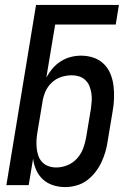

<svg xmlns="http://www.w3.org/2000/svg" viewBox="-20 -755 540 783"><path d="M246 8Q221 8 197 0.5Q173 -7 155.5 -23Q138 -39 128 -61Q118 -83 115 -108L97 0H6L127 -735H465L452 -655H205L169 -439Q180 -459 194.5 -476Q209 -493 228 -505Q247 -517 268 -522.5Q289 -528 310 -528Q337 -528 361 -520Q385 -512 403 -494.5Q421 -477 430.5 -453.5Q440 -430 443 -404.5Q446 -379 445 -352.5Q444 -326 439 -299L419 -179Q416 -157 409.5 -135Q403 -113 393 -92Q383 -71 368 -52Q353 -33 334 -19Q315 -5 291.5 1.5Q268 8 246 8ZM209 -72Q232 -72 254.5 -81Q277 -90 293.5 -108Q310 -126 318.5 -148Q327 -170 331 -193L351 -313Q353 -328 354 -344Q355 -360 352.5 -375.5Q350 -391 344.5 -404.5Q339 -418 328 -428.5Q317 -439 302.5 -443.5Q288 -448 273 -448Q251 -448 229.5 -441Q208 -434 191 -418Q174 -402 165 -381Q156 -360 153 -338L133 -218Q130 -202 129 -185Q128 -168 129.5 -152Q131 -136 136 -121Q141 -106 151.5 -94.5Q162 -83 177.5 -77.5Q193 -72 209 -72Z"/></svg>

Font: Iosevka Medium Oblique
Style: Regular
Weight: 500
Italic angle: -9°
Monospace: yes
Designer: Belleve Invis
Foundry: Belleve Invis
Version: Version 32.5.0; ttfautohint (v1.8.4)